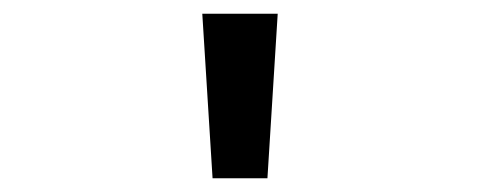

<svg xmlns="http://www.w3.org/2000/svg" viewBox="-20 -720 700 280"><path d="M290 -460H370L385 -700H275Z"/></svg>

Font: Uncut Plan8
Style: Regular
Weight: 400
Designer: Kasper Nordkvist
Foundry: UNCUT.wtf
Version: Version 1.002;Glyphs 3.1.2 (3151)